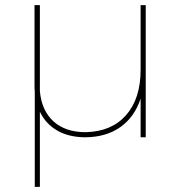

<svg xmlns="http://www.w3.org/2000/svg" viewBox="-20 -537 700 751"><path d="M550 -517V0H530V-151Q506 -79 451 -40Q396 -1 315 0Q250 0 204.5 -26Q159 -52 136 -100V194H116V-179Q115 -187 115 -204V-517H136V-180Q143 -104 189.5 -62Q236 -20 315 -20Q416 -22 473 -86.5Q530 -151 530 -264V-517Z"/></svg>

Font: TypoPRO Montserrat
Style: Regular
Weight: 250
Designer: Julieta Ulanovsky
Foundry: Julieta Ulanovsky
Version: Version 6.001